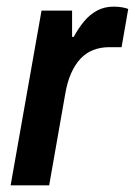

<svg xmlns="http://www.w3.org/2000/svg" viewBox="-20 -558 406 578"><path d="M12 0 105 -526H197V-447H202Q216 -473 233 -493.5Q250 -514 272 -526Q294 -538 322 -538Q336 -538 347.5 -536Q359 -534 366 -531L346 -416H309Q283 -416 261 -407.5Q239 -399 222.5 -381.5Q206 -364 194 -337Q182 -310 176 -273L128 0Z"/></svg>

Font: Archivo SemiCondensed SemiBold
Style: Italic
Weight: 600
Width: 4
Italic angle: -10°
Designer: Hector Gatti
Foundry: Omnibus-Type
Version: Version 2.001